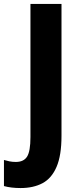

<svg xmlns="http://www.w3.org/2000/svg" viewBox="-84 -734 399 971"><path d="M20 217Q-28 217 -64 207V75Q-51 79 -36 82Q-21 85 -4 85Q36 85 53 58Q70 31 70 -41V-714H227V-47Q227 52 202 110Q177 168 131 192.5Q85 217 20 217Z"/></svg>

Font: Noto Sans Arabic Cond ExtBd
Style: Regular
Weight: 800
Width: 3
Designer: Monotype Design Team, Nadine Chahine, Nizar Qandah and Khaled Hosny
Foundry: Monotype Imaging Inc.
Version: Version 2.012; ttfautohint (v1.8.4.7-5d5b)